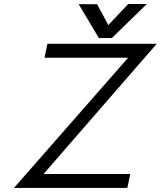

<svg xmlns="http://www.w3.org/2000/svg" viewBox="-20 -927 793 947"><path d="M213.9 -710.9H752.9L194.8 -68.8H622.6L607.9 0H48.8L611.8 -642.1H199.7ZM704.1 -907.2 531.7 -739.3H467.8L368.2 -906.2H459L514.2 -803.2L612.3 -907.2Z"/></svg>

Font: Tuffy
Style: Italic
Weight: 400
Italic angle: -12°
Designer: Thatcher Ulrich, Karoly Barta and Michael Everson
Version: Version 001.271